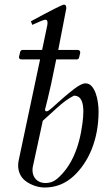

<svg xmlns="http://www.w3.org/2000/svg" viewBox="-20 -824 477 857"><path d="M125 -65C125 -71 125.7 -76.7 127 -82L171 -285C187 -299 208.2 -318.2 234.5 -342.5C260.8 -366.8 286 -385 310 -397C343.6 -397 352 -364.5 352 -326.3C352 -311.2 350.7 -293.4 348 -273C333.3 -160.3 295.7 -78 235 -26C220.3 -13.3 203 -7 183 -7C146.9 -7 125 -31.5 125 -65ZM362 -452C350 -452 333.7 -444.2 313 -428.5C282.1 -405.1 244.5 -372.2 212.5 -343C200.8 -332.3 192.7 -327 188 -327C183.3 -327 181 -329.7 181 -335C181 -336.3 184.8 -351.7 192.5 -381C200.2 -410.3 213 -469.7 231 -559H324C329.3 -559 332.7 -563 334 -571L338 -588C339.2 -595.1 334.2 -601 328 -601H240L276 -787C276 -798 272.6 -803.5 265.9 -803.5C258.7 -803.5 209.4 -778.7 118 -729L124 -713C156.7 -728.3 176.2 -736 182.5 -736C188.8 -736 192 -732 192 -724V-719C192 -716.3 191.7 -713.7 191 -711L168 -601H79C73.7 -600.3 70.3 -596 69 -588L65 -571C63.7 -563.3 68 -559 75 -559H159L64 -111C62 -101.7 61 -93.3 61 -86C61 -61.3 69 -40.7 85 -24C102.8 -6.2 140.5 13 179 13C228.3 13 271.3 -3.8 308 -37.5C374.8 -98.8 420 -199.5 420 -326.5C420 -377.4 404.1 -452 362 -452Z"/></svg>

Font: fbb
Style: Italic
Weight: 400
Italic angle: -12°
Designer: David J. Perry, Michael Sharpe
Version: Version 0.991